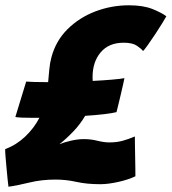

<svg xmlns="http://www.w3.org/2000/svg" viewBox="-34 -688 650 726"><path d="M-2 18Q-3 10.5 -5 -8Q-7 -26.5 -9 -49Q-11 -71.5 -12.8 -92Q-14.5 -112.5 -14.5 -124Q28 -140 61.2 -171.5Q94.5 -203 115 -242.5Q101 -242.5 89 -242.5Q67 -242.5 49.8 -243.2Q32.5 -244 24 -245.5L65 -379.5Q78 -378.5 97 -378Q116 -377.5 139 -377.5Q143.5 -377.5 148 -377.5Q150.5 -402.5 152.5 -426Q154.5 -449.5 160.5 -471.5Q177 -533.5 221.2 -577.5Q265.5 -621.5 326.5 -644.8Q387.5 -668 453.5 -668Q507.5 -668 542.8 -653.8Q578 -639.5 595 -626.5Q592 -620.5 580 -601Q568 -581.5 552.8 -558.5Q537.5 -535.5 524.5 -517.2Q511.5 -499 507 -495Q500.5 -503.5 483.8 -515Q467 -526.5 433.5 -526.5Q377.5 -526.5 346.8 -490.2Q316 -454 316 -396Q316 -390 316.5 -382Q356 -384 388.5 -386.8Q421 -389.5 436.5 -392.5Q435.5 -386.5 431.5 -368.8Q427.5 -351 422.5 -329.8Q417.5 -308.5 413 -290Q408.5 -271.5 406.5 -264Q391 -260 359 -256.2Q327 -252.5 288 -250Q269.5 -218.5 243.5 -191.2Q217.5 -164 190.5 -142.5Q208 -150 234.2 -156Q260.5 -162 283.5 -162Q309.5 -162 334.2 -155.8Q359 -149.5 380 -149.5Q406.5 -149.5 429 -155.5Q451.5 -161.5 476 -172Q476 -164.5 476.2 -143.5Q476.5 -122.5 477 -96.8Q477.5 -71 477.8 -50Q478 -29 478 -21.5Q452.5 -9 413.8 -0.2Q375 8.5 345.5 8.5Q294 8.5 255.2 -0.2Q216.5 -9 175 -9Q122.5 -9 76 2.5Q29.5 14 -2 18Z"/></svg>

Font: Grandstander Black
Style: Italic
Weight: 900
Italic angle: -15°
Designer: Tyler Finck
Foundry: Etcetera Type Co
Version: Version 1.200; ttfautohint (v1.8.3)